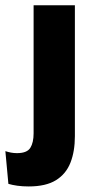

<svg xmlns="http://www.w3.org/2000/svg" viewBox="-65 -511 349 712"><path d="M59.6 -88.4V-491.4H212.7V-88.4ZM41.3 180.4Q19.1 180.4 -0.3 177.8Q-19.7 175.1 -33.9 170.8L-45.1 49.5Q-34.8 52.9 -24.1 54.9Q-13.3 56.9 -2 56.9Q35.1 56.9 47.4 37.3Q59.6 17.8 59.6 -16.3V-111.3H212.7V-6.1Q212.7 50.3 196.3 92.1Q180 133.9 142.6 157.2Q105.2 180.4 41.3 180.4Z"/></svg>

Font: Anek Latin Medium
Style: Regular
Weight: 500
Designer: Yesha Goshar
Foundry: Ek Type
Version: Version 1.003